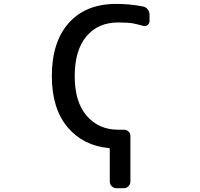

<svg xmlns="http://www.w3.org/2000/svg" viewBox="-20 -784 1040 1000"><path d="M624 -108.4Q638.7 -109.4 648.9 -99.6Q659.2 -89.8 659.2 -76.2V162.1Q659.2 175.8 648.9 186Q638.7 196.3 625 196.3H585.9Q572.3 196.3 562 186Q551.8 175.8 551.8 162.1V-7.8Q551.8 -12.7 547.9 -12.7Q415 -24.4 333 -120.1Q250 -217.8 250 -387.7Q250 -565.4 338.4 -664.6Q426.8 -763.7 585.9 -763.7Q658.2 -763.7 725.6 -750Q740.2 -747.1 749.5 -734.9Q758.8 -722.7 758.8 -707V-673.8Q758.8 -661.1 748.5 -653.3Q738.3 -645.5 725.6 -649.4Q693.4 -658.2 673.8 -662.1Q644.5 -667 595.7 -667Q490.2 -667 429.7 -594.2Q369.1 -521.5 369.1 -387.2Q369.1 -252.9 431.6 -180.7Q494.1 -108.4 595.7 -108.4Q611.3 -108.4 624 -108.4Z"/></svg>

Font: Gen Jyuu Gothic L Monospace Medium
Style: Regular
Weight: 500
Designer: [Source Han Sans]
Ryoko NISHIZUKA  (kana & ideographs); Paul D. Hunt (Latin, Greek & Cyrillic); Wenlong ZHANG  (bopomofo
Version: Version 1.002.20150607